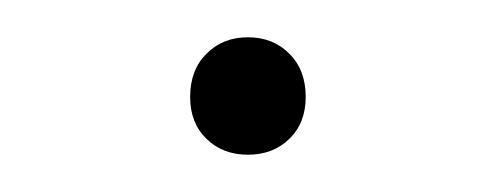

<svg xmlns="http://www.w3.org/2000/svg" viewBox="-20 -78 266 103"><path d="M113 5Q99.5 5 90.8 -3.5Q82 -12 82 -26Q82 -40.5 90.8 -49.2Q99.5 -58 113 -58Q126.5 -58 135.2 -49.2Q144 -40.5 144 -26Q144 -12 135.2 -3.5Q126.5 5 113 5Z"/></svg>

Font: Encode Sans Expanded Expanded Thin
Style: Regular
Weight: 100
Width: 7
Designer: Multiple Designers
Foundry: Impallari Type
Version: Version 3.000; ttfautohint (v1.8.3) -l 8 -r 50 -G 200 -x 14 